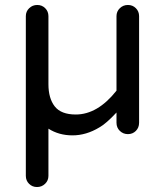

<svg xmlns="http://www.w3.org/2000/svg" viewBox="-20 -535 644 773"><path d="M285 -74Q373 -74 449 -170V-470Q449 -489 462.5 -502Q476 -515 495 -515Q514 -515 527 -502Q540 -489 540 -470V-41Q540 -21 527 -8Q514 5 495 5Q476 5 462.5 -8Q449 -21 449 -41V-82Q407 -37 380 -22Q327 10 272 10Q217 10 175 -17V173Q175 192 161.5 205Q148 218 129 218Q110 218 97 205Q84 192 84 173V-470Q84 -489 97.5 -502Q111 -515 130 -515Q149 -515 162 -502Q175 -489 175 -470V-196Q175 -139 200.5 -106.5Q226 -74 285 -74Z"/></svg>

Font: Varela Round
Style: Regular
Weight: 400
Designer: Joe Prince
Foundry: Joe Prince
Version: Version 1.000